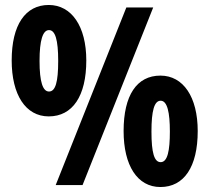

<svg xmlns="http://www.w3.org/2000/svg" viewBox="-20 -744 843 772"><path d="M176 -724C82 -724 27 -644 27 -501C27 -363 83 -276 176 -276C272 -276 327 -358 327 -501C327 -638 268 -724 176 -724ZM596 -714H488L204 0H312ZM177 -623C202 -623 214 -584 214 -499C214 -414 203 -376 177 -376C152 -376 139 -415 139 -499C139 -582 152 -623 177 -623ZM625 -440C530 -440 477 -361 477 -217C477 -79 532 8 625 8C720 8 775 -73 775 -217C775 -354 717 -440 625 -440ZM626 -339C653 -339 663 -291 663 -215C663 -139 654 -92 626 -92C600 -92 589 -130 589 -215C589 -298 600 -339 626 -339Z"/></svg>

Font: Noto Sans Thai Looped ExtraCondensed ExtraBold
Style: Regular
Weight: 800
Width: 2
Designer: Sasikarn Vongin, Ben Mitchell
Foundry: The Fontpad Ltd
Version: Version 1.001